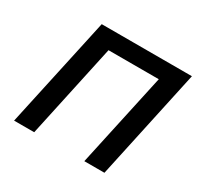

<svg xmlns="http://www.w3.org/2000/svg" viewBox="-143 -825 1020 992"><g transform="rotate(30 367.5 -329.0)"><path d="M471 0 614 -658H733L591 0ZM52 0 195 -658H314L172 0ZM210 -559 232 -658H696L675 -559Z"/></g></svg>

Font: Ysabeau Infant
Style: Bold Italic
Weight: 700
Italic angle: -12°
Designer: Christian Thalmann (Catharsis Fonts)
Version: Version 2.001;gftools[0.9.30]; featfreeze: ss01,ss02,lnum